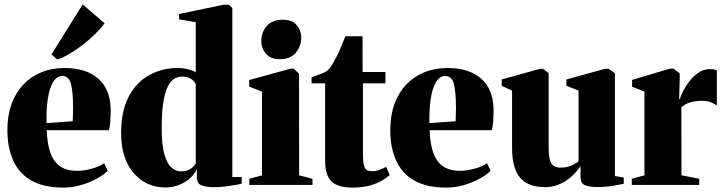

<svg xmlns="http://www.w3.org/2000/svg" viewBox="-20 -839 3292 871"><path d="M267 12Q178 12 122 -20.2Q66 -52.5 39.8 -111.2Q13.5 -170 13.5 -249.5Q13.5 -314.5 32.2 -366.5Q51 -418.5 85.5 -455Q120 -491.5 167.5 -511Q215 -530.5 272.5 -530.5Q371.5 -530.5 426 -482.2Q480.5 -434 482 -343Q482 -308.5 480 -284.5Q478 -260.5 474 -248.5H192Q194 -197 203.8 -161.5Q213.5 -126 230.8 -104.8Q248 -83.5 273 -73.8Q298 -64 330 -64Q359 -64 395 -73.5Q431 -83 452.5 -98.5L468.5 -64.5Q454.5 -49 423.8 -31.2Q393 -13.5 352.2 -0.8Q311.5 12 267 12ZM191 -280.5 310 -289Q310.5 -305 310.8 -319.2Q311 -333.5 311.5 -349.5Q311.5 -421.5 302 -458Q292.5 -494.5 262 -494.5Q248 -494.5 235 -483.8Q222 -473 211.8 -448.2Q201.5 -423.5 195.8 -382.5Q190 -341.5 191 -280.5ZM240 -569 213.5 -592 355 -819 454.5 -733.5Q436.5 -709 411 -684Q385.5 -659 356 -636.2Q326.5 -613.5 297 -595.8Q267.5 -578 241 -569Z M728.5 11.5Q690.5 11.5 655 -3.2Q619.5 -18 591 -48.5Q562.5 -79 546 -125.5Q529.5 -172 529.5 -235Q529.5 -336 564.2 -401.2Q599 -466.5 657.5 -498.5Q716 -530.5 785 -530.5Q810.5 -530.5 833.5 -524.8Q856.5 -519 868 -511V-738L792.5 -751.5V-775.5L993.5 -817.5H1018.5L1034 -802.5V-36H1076.5V-5.5Q1059.5 -1.5 1021.8 4.2Q984 10 947 10Q917 10 895 2.2Q873 -5.5 873 -35.5V-72Q863.5 -50.5 843 -31.5Q822.5 -12.5 793.2 -0.5Q764 11.5 728.5 11.5ZM802 -61.5Q818.5 -61.5 831.5 -66.5Q844.5 -71.5 853.8 -80Q863 -88.5 868 -97.5V-457Q860 -474 843.8 -482.8Q827.5 -491.5 807.5 -491.5Q774 -491.5 753.5 -466Q733 -440.5 723.2 -389Q713.5 -337.5 713.5 -259Q713 -183 725.5 -139.5Q738 -96 758 -78.8Q778 -61.5 802 -61.5Z M1111 0V-28L1168.5 -43.5V-423.5L1110.5 -446V-476L1298.5 -527.5H1312.5L1336.5 -505L1337 -43.5L1397.5 -28V0ZM1249 -570.5Q1208 -570.5 1186.8 -595Q1165.5 -619.5 1165.5 -652.5Q1165.5 -693.5 1190.5 -721.5Q1215.5 -749.5 1262 -749.5H1263Q1304.5 -749.5 1325.5 -725.5Q1346.5 -701.5 1346.5 -668Q1346.5 -628.5 1321.5 -599.5Q1296.5 -570.5 1250 -570.5Z M1578.5 12Q1512.5 12 1483.8 -16Q1455 -44 1455 -107.5V-461H1393.5V-489Q1405 -493 1417.5 -497.2Q1430 -501.5 1441.5 -506Q1453 -510.5 1461 -516Q1470.5 -522 1478.2 -533Q1486 -544 1493 -557Q1500 -570 1506.5 -581.5Q1512.5 -591.5 1519.5 -608Q1526.5 -624.5 1533.8 -642.8Q1541 -661 1547 -674.5H1624.5L1625 -512.5H1728.5V-461H1626.5V-149Q1626.5 -110 1630.5 -91.5Q1634.5 -73 1643.8 -67.8Q1653 -62.5 1670 -62.5Q1686 -62.5 1702 -68.8Q1718 -75 1731.5 -82L1748 -45Q1732.5 -31 1709.5 -18Q1686.5 -5 1654.2 3.5Q1622 12 1578.5 12Z M2004 12Q1915 12 1859 -20.2Q1803 -52.5 1776.8 -111.2Q1750.5 -170 1750.5 -249.5Q1750.5 -314.5 1769.2 -366.5Q1788 -418.5 1822.5 -455Q1857 -491.5 1904.5 -511Q1952 -530.5 2009.5 -530.5Q2108.5 -530.5 2163 -482.2Q2217.5 -434 2219 -343Q2219 -308.5 2217 -284.5Q2215 -260.5 2211 -248.5H1929Q1931 -197 1940.8 -161.5Q1950.5 -126 1967.8 -104.8Q1985 -83.5 2010 -73.8Q2035 -64 2067 -64Q2096 -64 2132 -73.5Q2168 -83 2189.5 -98.5L2205.5 -64.5Q2191.5 -49 2160.8 -31.2Q2130 -13.5 2089.2 -0.8Q2048.5 12 2004 12ZM1928 -280.5 2047 -289Q2047.5 -305 2047.8 -319.2Q2048 -333.5 2048.5 -349.5Q2048.5 -421.5 2039 -458Q2029.5 -494.5 1999 -494.5Q1985 -494.5 1972 -483.8Q1959 -473 1948.8 -448.2Q1938.5 -423.5 1932.8 -382.5Q1927 -341.5 1928 -280.5Z M2687 9.5Q2652.5 9.5 2633 0.8Q2613.5 -8 2613.5 -38.5V-85.5Q2596.5 -59.5 2571.8 -37.5Q2547 -15.5 2516.8 -2.8Q2486.5 10 2454 10Q2376 10 2339.5 -32.8Q2303 -75.5 2303 -168.5V-428L2256 -449.5V-478.5L2430 -527H2443L2469 -507V-168.5Q2469 -136 2474 -116.2Q2479 -96.5 2490.5 -87.5Q2502 -78.5 2522 -78.5Q2542.5 -78.5 2557.8 -83Q2573 -87.5 2584.5 -94Q2596 -100.5 2604.5 -106.5V-428L2549.5 -450V-478.5L2725 -527H2741L2769.5 -507V-40.5L2809.5 -33.5V-5Q2791 -1.5 2759.8 4Q2728.5 9.5 2687 9.5Z M2846 0V-28L2903.5 -43.5V-423.5L2847.5 -445.5V-476.5L3018.5 -527.5H3035L3063.5 -506.5V-482.5L3061 -389.5H3064.5Q3066.5 -400.5 3077.2 -422.5Q3088 -444.5 3106 -468.5Q3124 -492.5 3148 -509Q3172 -525.5 3201 -525.5Q3212.5 -525.5 3220 -523.8Q3227.5 -522 3232 -519.5V-360Q3224.5 -366.5 3207.2 -374Q3190 -381.5 3165 -381.5Q3145 -381.5 3127.8 -378.5Q3110.5 -375.5 3096.2 -369Q3082 -362.5 3071 -351.5L3071.5 -44L3152 -28V0Z"/></svg>

Font: Merriweather 120pt Black
Style: Regular
Weight: 900
Designer: Eben Sorkin
Foundry: Eben Sorkin
Version: Version 2.100